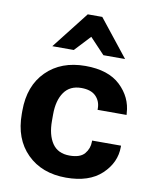

<svg xmlns="http://www.w3.org/2000/svg" viewBox="-88 -841 730 922"><g transform="rotate(10 277.5 -380.5)"><path d="M35.6 -250V-265.6Q35.6 -387.5 107.3 -458.7Q179 -530 297.4 -530Q409.4 -530 468.3 -474Q527.1 -418 531.2 -341.3L532 -332.5H390.6V-338.9Q390.6 -374.8 367.1 -398.6Q343.5 -422.4 296.1 -422.4Q240.5 -422.4 212.3 -382.1Q184.1 -341.8 184.1 -273.7V-241.9Q184.1 -173.6 211.4 -133.2Q238.8 -92.8 295.9 -92.8Q347.9 -92.8 369.1 -118.3Q390.4 -143.8 390.4 -177.2V-182.6H531.5V-176.5Q531.5 -100.1 470.6 -42.7Q409.7 14.6 297.4 14.6Q179.2 14.6 107.4 -56.8Q35.6 -128.2 35.6 -250ZM335.4 -775.9 478.3 -595.7H372.6L300 -672.6L228.3 -595.7H123.5L264.6 -775.9Z"/></g></svg>

Font: RobotoFlex
Style: Regular
Weight: 400
Designer: Berlow after Robertson
Foundry: Google
Version: Version 2.136